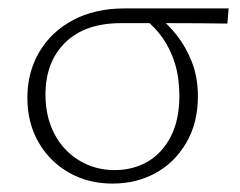

<svg xmlns="http://www.w3.org/2000/svg" viewBox="-20 -430 569 456"><path d="M247 6Q189 6 143 -20.5Q97 -47 71 -93Q45 -139 45 -198Q45 -258 73 -306Q101 -354 153 -382Q205 -410 276 -410H523L520 -374Q455 -375 388.5 -375Q322 -375 267 -375Q182 -375 135 -329Q88 -283 88 -205Q88 -153 109 -112.5Q130 -72 168 -49Q206 -26 252 -26Q296 -26 330.5 -46Q365 -66 385.5 -105.5Q406 -145 406 -202Q406 -245 395.5 -279Q385 -313 366.5 -339.5Q348 -366 324 -384L355 -391Q379 -373 400.5 -345.5Q422 -318 436 -282Q450 -246 450 -201Q450 -138 422.5 -91Q395 -44 349.5 -19Q304 6 247 6Z"/></svg>

Font: Ysabeau Infant ExtraLight
Style: Regular
Weight: 250
Designer: Christian Thalmann (Catharsis Fonts)
Version: Version 2.001;gftools[0.9.30]; featfreeze: ss01,ss02,lnum